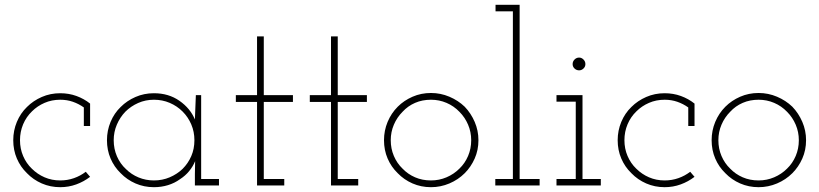

<svg xmlns="http://www.w3.org/2000/svg" viewBox="-20 -770 3401 797"><path d="M354 -36 336 -57Q314 -40 287 -30.5Q260 -21 230 -21Q195 -21 165 -34Q135 -47 112 -70Q89 -92 76 -122.5Q63 -153 63 -188Q63 -223 76 -254Q89 -285 113 -308Q135 -330 165 -343Q195 -356 230 -356Q258 -356 282.5 -347.5Q307 -339 328 -324V-247H354V-340Q329 -360 297.5 -371.5Q266 -383 230 -383Q189 -383 153.5 -367.5Q118 -352 92 -326Q65 -300 50 -264Q35 -228 35 -188Q35 -147 50 -112Q65 -77 92 -51Q118 -24 153.5 -8.5Q189 7 230 7Q265 7 296.5 -4.5Q328 -16 354 -36Z M889 0V-27H815V-375H793Q792 -349 791 -324Q790 -299 789 -274Q770 -320 725 -351.5Q680 -383 619 -383Q578 -383 542.5 -367.5Q507 -352 481 -326Q454 -300 439 -264Q424 -228 424 -188Q424 -147 439 -112Q454 -77 481 -51Q507 -24 542.5 -8.5Q578 7 619 7Q650 7 677.5 -1.5Q705 -10 727 -26Q749 -40 765 -59.5Q781 -79 790 -101Q790 -87 789.5 -74Q789 -61 789 -47V0ZM619 -356Q654 -356 684.5 -343Q715 -330 738 -307Q761 -284 774 -253.5Q787 -223 787 -188Q787 -152 774 -122Q761 -92 738 -69Q715 -47 684.5 -34Q654 -21 619 -21Q585 -21 555 -33.5Q525 -46 503 -68Q479 -90 465.5 -121Q452 -152 452 -188Q452 -222 465 -252.5Q478 -283 500 -306Q523 -329 553.5 -342.5Q584 -356 619 -356Z M1160 0V-27H1075V-347H1196V-375H1075V-619H1047V-375H959V-347H1047V0Z M1467 0V-27H1382V-347H1503V-375H1382V-619H1354V-375H1266V-347H1354V0Z M1909 -51Q1935 -77 1950.5 -112Q1966 -147 1966 -188Q1966 -228 1950.5 -264Q1935 -300 1909 -327Q1882 -353 1845.5 -368.5Q1809 -384 1769 -384Q1728 -384 1692.5 -368.5Q1657 -353 1631 -327Q1604 -300 1589 -264Q1574 -228 1574 -188Q1574 -147 1589 -112Q1604 -77 1631 -51Q1657 -24 1692.5 -8.5Q1728 7 1769 7Q1809 7 1845.5 -8.5Q1882 -24 1909 -51ZM1651 -70Q1628 -92 1615 -122.5Q1602 -153 1602 -188Q1602 -222 1615 -252.5Q1628 -283 1651 -306Q1673 -330 1703 -343Q1733 -356 1769 -356Q1803 -356 1833.5 -343Q1864 -330 1887 -306Q1910 -283 1923 -252.5Q1936 -222 1936 -188Q1936 -153 1923 -122.5Q1910 -92 1887 -70Q1864 -47 1833.5 -34Q1803 -21 1769 -21Q1733 -21 1703 -34Q1673 -47 1651 -70Z M2220 0V-27H2137V-750H2037V-723H2109V-27H2036V0Z M2474 0V-27H2398V-375H2290V-348H2370V-27H2290V0ZM2410 -504Q2410 -515 2402 -523Q2394 -531 2384 -531Q2373 -531 2365 -523Q2357 -515 2357 -504Q2357 -493 2365 -485.5Q2373 -478 2384 -478Q2394 -478 2402 -485.5Q2410 -493 2410 -504Z M2863 -36 2845 -57Q2823 -40 2796 -30.5Q2769 -21 2739 -21Q2704 -21 2674 -34Q2644 -47 2621 -70Q2598 -92 2585 -122.5Q2572 -153 2572 -188Q2572 -223 2585 -254Q2598 -285 2622 -308Q2644 -330 2674 -343Q2704 -356 2739 -356Q2767 -356 2791.5 -347.5Q2816 -339 2837 -324V-247H2863V-340Q2838 -360 2806.5 -371.5Q2775 -383 2739 -383Q2698 -383 2662.5 -367.5Q2627 -352 2601 -326Q2574 -300 2559 -264Q2544 -228 2544 -188Q2544 -147 2559 -112Q2574 -77 2601 -51Q2627 -24 2662.5 -8.5Q2698 7 2739 7Q2774 7 2805.5 -4.5Q2837 -16 2863 -36Z M3269 -51Q3295 -77 3310.5 -112Q3326 -147 3326 -188Q3326 -228 3310.5 -264Q3295 -300 3269 -327Q3242 -353 3205.5 -368.5Q3169 -384 3129 -384Q3088 -384 3052.5 -368.5Q3017 -353 2991 -327Q2964 -300 2949 -264Q2934 -228 2934 -188Q2934 -147 2949 -112Q2964 -77 2991 -51Q3017 -24 3052.5 -8.5Q3088 7 3129 7Q3169 7 3205.5 -8.5Q3242 -24 3269 -51ZM3011 -70Q2988 -92 2975 -122.5Q2962 -153 2962 -188Q2962 -222 2975 -252.5Q2988 -283 3011 -306Q3033 -330 3063 -343Q3093 -356 3129 -356Q3163 -356 3193.5 -343Q3224 -330 3247 -306Q3270 -283 3283 -252.5Q3296 -222 3296 -188Q3296 -153 3283 -122.5Q3270 -92 3247 -70Q3224 -47 3193.5 -34Q3163 -21 3129 -21Q3093 -21 3063 -34Q3033 -47 3011 -70Z"/></svg>

Font: Josefin Slab Thin Light
Style: Regular
Weight: 300
Version: Version 2.000